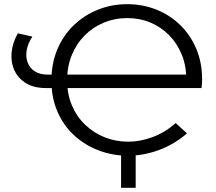

<svg xmlns="http://www.w3.org/2000/svg" viewBox="-20 -726 1014 903"><path d="M582.2 6.4Q511.1 6.4 446.1 -17.8Q381.1 -42 330.6 -87.8Q280.1 -133.5 251 -199.1Q221.9 -264.7 221.9 -347.6Q221.9 -428.5 250.1 -494.7Q278.3 -560.8 327.5 -607.9Q376.8 -655.1 441.2 -680.7Q505.6 -706.4 578.1 -706.4Q650.9 -706.4 714.8 -681Q778.8 -655.7 827.2 -608.5Q875.7 -561.4 903.1 -496.5Q930.6 -431.7 930.6 -351.7Q930.6 -342.6 929.7 -331.8Q928.9 -321 927.7 -311.9H196.1Q139.6 -311.9 102.6 -334.5Q65.5 -357.2 48.1 -394.6Q30.6 -432 34.4 -477.7Q38.2 -523.4 63.8 -569.1L132.3 -553.8Q111.6 -522.5 105.8 -491.1Q100 -459.8 109.5 -433.4Q118.9 -407.1 142.9 -391.1Q166.9 -375.1 204.5 -375.1H875.4L856.2 -350Q856.7 -414.6 835.4 -467.8Q814 -520.9 775.9 -559.9Q737.9 -598.9 687.4 -619.9Q636.9 -640.9 578.1 -640.9Q519.3 -640.9 468.2 -619.6Q417.1 -598.3 378.3 -559.3Q339.5 -520.3 317.6 -466.8Q295.7 -413.2 295.7 -349.1Q295.7 -282.6 318.8 -229.1Q341.9 -175.5 382.2 -137.7Q422.6 -99.8 473.9 -79.7Q525.3 -59.6 582.8 -59.6Q639.1 -59.6 697.1 -81Q755.2 -102.4 806.4 -147.1L859.5 -98.7Q796.9 -45.1 724.9 -19.4Q652.9 6.4 582.2 6.4ZM549.4 157.1V-18.5H618.1V157.1Z"/></svg>

Font: Montserrat Alternates Thin
Style: Regular
Weight: 100
Designer: Julieta Ulanovsky
Foundry: Julieta Ulanovsky
Version: Version 9.000